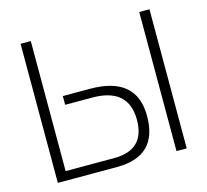

<svg xmlns="http://www.w3.org/2000/svg" viewBox="-101 -815 1005 931"><g transform="rotate(-15 401.5 -349.0)"><path d="M129.4 -698.2V-45.4H372.6Q527.8 -45.4 527.8 -196.3Q527.8 -356.4 346.2 -356.4H210.4V-400.4H346.2Q580.1 -400.4 580.1 -201.7Q580.1 0 376 0H78.1V-698.2ZM673.8 0V-698.2H725.1V0Z"/></g></svg>

Font: Sansation Light
Style: Light
Weight: 300
Designer: Bernd Montag
Version: Version 1.301